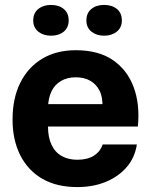

<svg xmlns="http://www.w3.org/2000/svg" viewBox="-20 -750 628 780"><path d="M294 10Q210 10 151.5 -24Q93 -58 62 -120Q31 -182 31 -264Q31 -351 62.5 -414Q94 -477 151.5 -511.5Q209 -546 288 -546Q380 -546 438.5 -506Q497 -466 523 -396Q549 -326 540 -236H175Q175 -192 189.5 -161.5Q204 -131 231 -116Q258 -101 294 -101Q336 -101 362 -118Q388 -135 397 -163H536Q528 -110 495 -71.5Q462 -33 410.5 -11.5Q359 10 294 10ZM175 -313 162 -327H410L396 -313Q398 -355 384.5 -381.5Q371 -408 346.5 -422Q322 -436 288 -436Q254 -436 228.5 -421.5Q203 -407 189.5 -379.5Q176 -352 175 -313ZM403 -605Q372 -605 351.5 -621.5Q331 -638 331 -667Q331 -697 351 -713.5Q371 -730 403 -730Q435 -730 455 -713.5Q475 -697 475 -667Q475 -638 454.5 -621.5Q434 -605 403 -605ZM187 -605Q156 -605 135.5 -621.5Q115 -638 115 -667Q115 -697 135.5 -713.5Q156 -730 187 -730Q219 -730 239 -713.5Q259 -697 259 -667Q259 -638 239 -621.5Q219 -605 187 -605Z"/></svg>

Font: Mona Sans ExtraLight
Style: Bold
Weight: 700
Version: Version 2.000